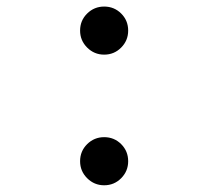

<svg xmlns="http://www.w3.org/2000/svg" viewBox="-20 -547 626 577"><path d="M293 -382.8Q263.2 -382.8 241.9 -404.1Q220.7 -425.3 220.7 -455.1Q220.7 -485.4 241.9 -506.3Q263.2 -527.3 293 -527.3Q323.2 -527.3 344.2 -506.3Q365.2 -485.4 365.2 -455.1Q365.2 -425.3 344.2 -404.1Q323.2 -382.8 293 -382.8ZM293 9.8Q263.2 9.8 241.9 -11.5Q220.7 -32.7 220.7 -62.5Q220.7 -92.8 241.9 -113.8Q263.2 -134.8 293 -134.8Q323.2 -134.8 344.2 -113.8Q365.2 -92.8 365.2 -62.5Q365.2 -32.7 344.2 -11.5Q323.2 9.8 293 9.8Z"/></svg>

Font: Cascadia Mono PL
Style: Regular
Weight: 400
Monospace: yes
Designer: Aaron Bell
Foundry: Saja Typeworks
Version: Version 2102.003